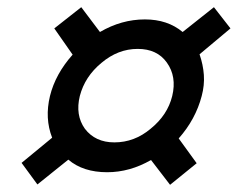

<svg xmlns="http://www.w3.org/2000/svg" viewBox="-20 -670 661 534"><path d="M621 -591 535 -519Q545 -490 547 -461.5Q549 -433 541 -403Q524 -338 477 -285L527 -216L453 -156L400 -225Q341 -191 278 -191Q211 -191 170 -226L84 -157L40 -217L125 -287Q104 -341 119 -403Q134 -464 182 -518L131 -591L206 -650L258 -581Q318 -616 383 -616Q446 -616 488 -581L575 -650ZM459 -403Q472 -457 444 -496Q417 -534 363 -534Q308 -534 262 -495Q216 -457 202 -403Q189 -350 216 -312Q245 -274 298 -274Q354 -274 399 -312Q446 -350 459 -403Z"/></svg>

Font: TypoPRO Sinkin Sans
Style: 400 Italic
Weight: 400
Italic angle: -112°
Designer: Keith Bates
Foundry: K-Type
Version: Sinkin Sans (version 1.0)  by Keith Bates   •   © 2014   www